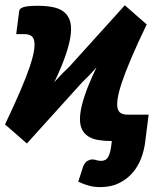

<svg xmlns="http://www.w3.org/2000/svg" viewBox="-22 -548 631 746"><path d="M542 4.5Q538 37 526 68.2Q514 99.5 492.5 124Q471 148.5 440 163.8Q409 179 367.5 179Q345 179 325.5 174Q306 169 282 158L301 99Q308 82.5 318 77Q328 71.5 336.5 71.5Q345 71.5 352.8 74.2Q360.5 77 371 77Q390 77 398.5 61.5Q407 46 410.5 16L412.5 0Q383.5 0 359.8 -4Q336 -8 319.2 -19.2Q302.5 -30.5 294.5 -50.2Q286.5 -70 289.5 -101.8Q292.5 -133.5 307.8 -178.8Q323 -224 353 -286Q337.5 -268.5 323.5 -254Q309.5 -239.5 298 -229L82.5 9.5L-2.5 -64.5Q33.5 -140 57.2 -195.5Q81 -251 94 -290Q107 -329 110.5 -353.5Q114 -378 110.2 -391.8Q106.5 -405.5 96.2 -410.5Q86 -415.5 71.5 -415.5H41L52.5 -505Q53 -510 57 -513.8Q61 -517.5 69.2 -520.2Q77.5 -523 91 -524.2Q104.5 -525.5 124 -525.5Q155 -525.5 180.2 -521Q205.5 -516.5 222.8 -504.5Q240 -492.5 248.2 -471.5Q256.5 -450.5 253.2 -417.5Q250 -384.5 234.5 -338Q219 -291.5 189 -228.5Q205 -247 220 -262.2Q235 -277.5 247.5 -289L463 -527.5L548 -453Q511.5 -377.5 488 -322Q464.5 -266.5 451.5 -227.5Q438.5 -188.5 435 -164.2Q431.5 -140 435.2 -126.2Q439 -112.5 449.2 -107.5Q459.5 -102.5 474 -102.5H555.5Z"/></svg>

Font: Lato ExtraBold
Style: Italic
Weight: 800
Italic angle: -7°
Designer: Lukasz Dziedzic with Adam Twardoch and Botio Nikoltchev
Foundry: tyPoland Lukasz Dziedzic
Version: Version 2.015; 2015-08-06; http://www.latofonts.com/